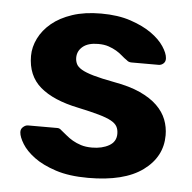

<svg xmlns="http://www.w3.org/2000/svg" viewBox="-44 -574 630 629"><g transform="rotate(5 271.0 -260.0)"><path d="M268 10Q205 10 161 -4.5Q117 -19 89.5 -39.5Q62 -60 48.5 -82Q35 -104 34 -119Q33 -130 41 -137Q49 -144 57 -144H154Q161 -144 167 -138Q176 -131 186 -122.5Q196 -114 208 -107Q220 -100 235.5 -95Q251 -90 272 -90Q305 -90 328 -103Q351 -116 351 -142Q351 -156 345.5 -166Q340 -176 325.5 -184Q311 -192 284.5 -199.5Q258 -207 216 -216Q133 -233 90 -270Q47 -307 47 -372Q47 -401 61 -429.5Q75 -458 102 -480.5Q129 -503 169.5 -516.5Q210 -530 264 -530Q320 -530 361.5 -516Q403 -502 430.5 -482.5Q458 -463 472.5 -441Q487 -419 488 -403Q489 -392 482 -385.5Q475 -379 466 -379H377Q367 -379 361 -385Q352 -391 343 -399Q334 -407 323 -413.5Q312 -420 297.5 -425Q283 -430 263 -430Q230 -430 212.5 -415.5Q195 -401 195 -379Q195 -368 199.5 -358.5Q204 -349 217.5 -341Q231 -333 257 -325.5Q283 -318 326 -310Q377 -301 412 -285Q447 -269 468.5 -248Q490 -227 499.5 -202.5Q509 -178 509 -151Q509 -80 447.5 -35Q386 10 268 10Z"/></g></svg>

Font: Fz Rubik SemBd
Style: Regular
Weight: 600
Designer: Hubert and Fischer
Foundry: Hubert and Fischer
Version: Vit hóa bi FontZin.com